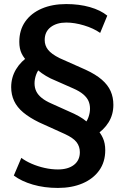

<svg xmlns="http://www.w3.org/2000/svg" viewBox="-20 -735 610 945"><path d="M265 190Q198 190 141.5 173.5Q85 157 48 129L85 42Q106 58 136 71Q166 84 199.5 91.5Q233 99 265 99Q315 99 344 76.5Q373 54 373 14Q373 -14 357 -35Q341 -56 300 -75L172 -133Q125 -156 94.5 -181.5Q64 -207 49.5 -238Q35 -269 35 -306Q35 -354 59 -394Q83 -434 127 -462L117 -431Q98 -448 86.5 -471.5Q75 -495 75 -529Q75 -587 104 -628.5Q133 -670 185 -692.5Q237 -715 306 -715Q370 -715 422.5 -700Q475 -685 508 -658L473 -573Q440 -596 393.5 -610Q347 -624 306 -624Q259 -624 229.5 -601.5Q200 -579 200 -538Q200 -511 216.5 -490Q233 -469 273 -449L401 -392Q451 -369 481 -343Q511 -317 524.5 -286.5Q538 -256 538 -219Q538 -171 514.5 -133Q491 -95 447 -67L457 -98Q475 -81 486.5 -55.5Q498 -30 498 4Q498 62 468.5 103.5Q439 145 386.5 167.5Q334 190 265 190ZM150 -325Q150 -303 158.5 -285.5Q167 -268 185.5 -253Q204 -238 234 -225L345 -175Q370 -163 389 -150Q408 -137 419 -124L392 -120Q408 -137 415.5 -158.5Q423 -180 423 -200Q423 -221 415.5 -238Q408 -255 390 -270.5Q372 -286 340 -300L229 -349Q205 -361 186 -374.5Q167 -388 155 -401L181 -405Q165 -388 157.5 -366.5Q150 -345 150 -325Z"/></svg>

Font: Nunito Sans 7pt
Style: Bold
Weight: 700
Designer: Vernon Adams
Foundry: Vernon Adams
Version: Version 3.101;gftools[0.9.27]